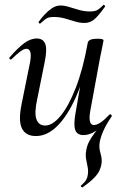

<svg xmlns="http://www.w3.org/2000/svg" viewBox="-20 -556 508 803"><path d="M149 -458Q147 -456 143.5 -459Q140 -462 142 -465Q151 -478 165 -493.5Q179 -509 196.5 -521Q214 -533 233 -533Q249 -533 268.5 -527Q288 -521 310.5 -514.5Q333 -508 357 -508Q378 -508 389.5 -515.5Q401 -523 412 -535Q414 -537 417.5 -533.5Q421 -530 419 -528Q390 -487 372.5 -473.5Q355 -460 334 -460Q313 -460 292.5 -466.5Q272 -473 250.5 -479Q229 -485 205 -485Q182 -485 171.5 -477Q161 -469 149 -458ZM130 13Q88 13 72 -18.5Q56 -50 70 -119L106 -297Q111 -327 106.5 -339.5Q102 -352 90 -352Q80 -352 64 -340Q48 -328 29 -309Q25 -305 21 -309Q17 -313 21 -317Q54 -355 80.5 -375Q107 -395 134 -395Q160 -395 169 -373Q178 -351 167 -297L135 -138Q123 -83 132.5 -57Q142 -31 169 -31Q200 -31 233.5 -71.5Q267 -112 297 -189Q327 -266 347 -377L361 -376Q342 -259 306.5 -171.5Q271 -84 226 -35.5Q181 13 130 13ZM326 227Q324 229 320 225.5Q316 222 319 220Q335 206 340.5 196Q346 186 347 176Q350 159 346.5 142.5Q343 126 340 108.5Q337 91 341 71Q344 53 352.5 36.5Q361 20 376 0Q391 -20 414 -49L404 -26Q385 -9 366 0Q347 9 329 9Q302 9 294.5 -13Q287 -35 296 -84L347 -377Q350 -394 387 -394Q403 -394 408 -392Q413 -390 413 -387Q413 -384 408 -361Q403 -338 398 -312L357 -89Q348 -33 373 -33Q397 -33 438 -77Q441 -80 445 -76Q449 -72 447 -69Q423 -34 411.5 -7Q400 20 397 39Q393 61 400.5 86Q408 111 404 132Q402 143 396 157Q390 171 373.5 188Q357 205 326 227Z"/></svg>

Font: Cormorant Medium
Style: Italic
Weight: 500
Italic angle: -10°
Designer: Christian Thalmann (Catharsis Fonts)
Foundry: Catharsis Fonts
Version: Version 4.000